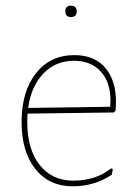

<svg xmlns="http://www.w3.org/2000/svg" viewBox="-20 -651 486 676"><path d="M210 -611Q210 -631 230 -631Q250 -631 250 -611Q250 -591 230 -591Q210 -591 210 -611ZM236 5Q153 5 104.5 -56Q56 -117 56 -221Q56 -329 106.5 -393Q157 -457 242 -457Q318 -457 356.5 -405Q395 -353 387 -262L381 -255L77 -251Q76 -242 76 -221Q76 -126 119.5 -70.5Q163 -15 238 -15Q317 -15 371 -58L377 -56L374 -36Q312 5 236 5ZM241 -437Q176 -437 133 -392.5Q90 -348 79 -271L368 -275L369 -296Q369 -362 334.5 -399.5Q300 -437 241 -437Z"/></svg>

Font: Alegreya Sans Thin
Style: Regular
Weight: 100
Designer: Juan Pablo del Peral
Foundry: Huerta Tipografica
Version: Version 2.007